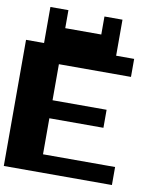

<svg xmlns="http://www.w3.org/2000/svg" viewBox="-104 -1083 986 1166"><g transform="rotate(10 389.0 -500.0)"><path d="M555.6 -777.8H666.7V-666.7H222.2V-444.4H555.6V-333.3H222.2V-111.1H666.7V0H0V-777.8H111.1V-1000H222.2V-888.9H444.4V-1000H555.6Z"/></g></svg>

Font: Pixeloid Sans
Style: Bold
Weight: 700
Monospace: yes
Designer: GGBot
Version: 0.3